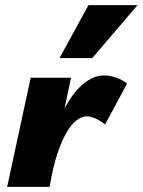

<svg xmlns="http://www.w3.org/2000/svg" viewBox="-20 -731 558 751"><path d="M140 0Q165 -146 203.5 -243Q242 -340 289.5 -388Q337 -436 387 -436Q408 -436 433.5 -427.5Q459 -419 477 -404L391 -244Q371 -260 352.5 -268Q334 -276 319 -276Q301 -276 281 -261.5Q261 -247 241.5 -215Q222 -183 204.5 -130Q187 -77 174 0ZM8 0 100 -427H258L167 0ZM213 -504 326 -711H518L341 -504Z"/></svg>

Font: Ysabeau Black
Style: Italic
Weight: 900
Italic angle: -12°
Version: Version 2.000;gftools[0.9.27.dev2+g8671c4b]